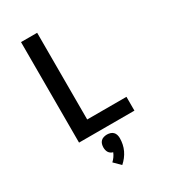

<svg xmlns="http://www.w3.org/2000/svg" viewBox="-236 -846 1072 1216"><g transform="rotate(-30 300.0 -237.5)"><path d="M122 0V-735H240V-101H527V0ZM288 260 242 214Q254 203 263.5 189.5Q273 176 279 161Q270 159 262 153.5Q254 148 249 140Q244 132 242 122.5Q240 113 240 104Q240 92 243.5 80Q247 68 255.5 59.5Q264 51 276 47.5Q288 44 300 44Q312 44 324 47.5Q336 51 344.5 59.5Q353 68 356.5 80Q360 92 360 104Q360 126 355.5 148Q351 170 341.5 190Q332 210 318.5 227.5Q305 245 288 260Z"/></g></svg>

Font: Zed Sans Extended
Style: Bold
Weight: 700
Width: 7
Designer: Belleve Invis
Foundry: Belleve Invis
Version: Version 1.0.0; ttfautohint (v1.8.4)